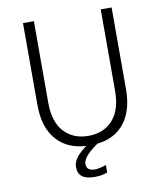

<svg xmlns="http://www.w3.org/2000/svg" viewBox="-97 -796 907 1069"><g transform="rotate(-10 356.5 -261.5)"><path d="M106.4 -254.9V-717.8H168V-257.8Q168 -147.5 219.7 -91.8Q271.5 -36.1 356.4 -36.1Q443.4 -36.1 494.6 -92.8Q545.9 -149.4 545.9 -257.8V-717.8H607.4V-254.9Q607.4 -126 543 -54.2Q478.5 17.6 356.4 17.6Q237.3 17.6 171.9 -53.2Q106.4 -124 106.4 -254.9ZM257.8 124Q257.8 87.9 291 54.2Q324.2 20.5 363.3 -1H422.9Q312.5 68.4 312.5 115.2Q312.5 154.3 361.3 154.3Q382.8 154.3 423.8 140.6V182.6Q392.6 195.3 350.6 195.3Q257.8 195.3 257.8 124Z"/></g></svg>

Font: Gothic A1 Light
Style: Regular
Weight: 300
Version: Version 2.50